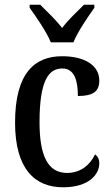

<svg xmlns="http://www.w3.org/2000/svg" viewBox="-20 -786 475 816"><path d="M196 -606H292C310 -651 354 -715 381 -753V-766H337C308 -737 269 -701 244 -667C218 -701 180 -737 151 -766H106V-753C133 -715 178 -651 196 -606ZM248 10C359 10 402 -46 402 -91C402 -110 395 -122 384 -130C364 -87 324 -51 265 -51C183 -51 148 -125 148 -266C148 -443 186 -495 245 -495C297 -495 311 -442 311 -378C378 -378 402 -399 402 -444C402 -508 340 -547 244 -547C131 -547 44 -480 44 -265C44 -68 128 10 248 10Z"/></svg>

Font: Noto Serif Bengali Condensed Medium
Style: Regular
Weight: 500
Width: 3
Designer: Juan Bruce, Universal Thirst, Indian Type Foundry and the Monotype Design Team.
Foundry: Monotype Imaging Inc.
Version: Version 2.003